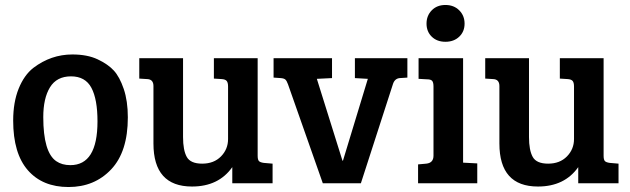

<svg xmlns="http://www.w3.org/2000/svg" viewBox="-20 -737 2535 772"><path d="M263 -73Q372 -73 372 -249Q372 -338 347.5 -384Q323 -430 265.5 -430Q208 -430 181 -386Q154 -342 154 -266Q154 -125 206 -89Q229 -73 263 -73ZM33 -252Q33 -326 55 -380.5Q77 -435 114 -464Q185 -518 271 -518Q331 -518 372.5 -498.5Q414 -479 437.5 -453.5Q461 -428 477.5 -379.5Q494 -331 494 -265Q494 -127 427 -56Q360 15 255.5 15Q151 15 92 -52.5Q33 -120 33 -252Z M1076 -79V0H914V-65Q859 13 752 13Q597 13 597 -160V-391Q597 -418 572 -419L540 -421V-503H716V-186Q716 -133 731 -106Q746 -79 793 -79Q840 -79 868.5 -108Q897 -137 897 -178V-389Q897 -405 891.5 -411.5Q886 -418 872 -419L840 -421V-503H1016V-111Q1016 -95 1021 -89.5Q1026 -84 1041 -82Z M1407 -503H1618V-425L1587 -423Q1567 -421 1560 -399L1431 0H1278L1138 -398Q1133 -412 1127.5 -417Q1122 -422 1109 -423L1080 -425V-503H1315V-423L1254 -420L1357 -91H1359L1459 -420L1407 -423Z M1842 -503V-83L1899 -80V0H1661V-76L1694 -79Q1723 -82 1723 -111V-389Q1723 -406 1717.5 -412Q1712 -418 1698 -418L1663 -420V-503ZM1716 -589.5Q1695 -610 1695 -642Q1695 -674 1716 -695.5Q1737 -717 1771 -717Q1805 -717 1826.5 -695.5Q1848 -674 1848 -642Q1848 -610 1826.5 -589.5Q1805 -569 1771 -569Q1737 -569 1716 -589.5Z M2467 -79V0H2305V-65Q2250 13 2143 13Q1988 13 1988 -160V-391Q1988 -418 1963 -419L1931 -421V-503H2107V-186Q2107 -133 2122 -106Q2137 -79 2184 -79Q2231 -79 2259.5 -108Q2288 -137 2288 -178V-389Q2288 -405 2282.5 -411.5Q2277 -418 2263 -419L2231 -421V-503H2407V-111Q2407 -95 2412 -89.5Q2417 -84 2432 -82Z"/></svg>

Font: Bree Serif
Style: Regular
Weight: 400
Designer: Veronika Burian, Jos Scaglione
Foundry: TypeTogether
Version: Version 1.002